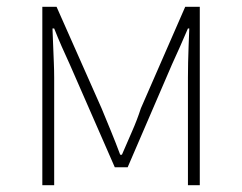

<svg xmlns="http://www.w3.org/2000/svg" viewBox="-20 -547 714 567"><path d="M105 0V-527H147L280 -227Q294 -193 308 -159Q322 -125 335 -90H340Q355 -125 370 -159Q385 -193 396 -227L527 -527H570V0H535V-318Q535 -338 535.5 -362Q536 -386 537 -412Q538 -438 539 -463H535Q523 -435 511.5 -409Q500 -383 488 -357L357 -53H319L186 -357Q174 -383 162.5 -409Q151 -435 140 -463H135Q136 -438 137 -412Q138 -386 139 -362Q140 -338 140 -318V0Z"/></svg>

Font: Noto Sans JP
Style: Regular
Weight: 100
Designer: Ryoko NISHIZUKA 西塚涼子 (kana, bopomofo & ideographs); Paul D. Hunt (Latin, Greek & Cyrillic); Sandoll Communications 산돌커뮤니
Foundry: Adobe
Version: Version 2.004;hotconv 1.0.118;makeotfexe 2.5.65603